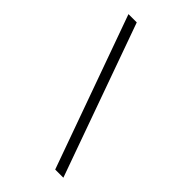

<svg xmlns="http://www.w3.org/2000/svg" viewBox="-285 -913 1147 1147"><g transform="rotate(45 288.0 -340.0)"><path d="M427 143H496L150 -823H80Z"/></g></svg>

Font: Iosevka Sparkle Light
Style: Regular
Weight: 300
Designer: Belleve Invis
Foundry: Belleve Invis
Version: Version 4.5.0; ttfautohint (v1.8.3)